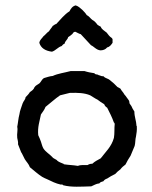

<svg xmlns="http://www.w3.org/2000/svg" viewBox="-20 -704 563 713"><path d="M487 -236C486 -256 479 -270 479 -290C474 -297 471 -303 468 -310C466 -314 463 -316 461 -320C460 -324 461 -328 458 -332C452 -339 448 -347 442 -353C438 -361 431 -367 427 -375C423 -378 419 -379 416 -381C410 -386 408 -390 403 -394C396 -399 390 -406 383 -410C375 -414 369 -415 364 -421C356 -420 353 -424 346 -425C343 -429 332 -426 331 -432C318 -434 306 -436 294 -440H242C220 -434 195 -431 176 -422C164 -421 154 -417 143 -414C136 -410 133 -401 127 -395C121 -390 112 -387 108 -380C105 -371 98 -367 91 -362C87 -355 81 -349 75 -343C74 -333 67 -329 64 -320C60 -306 54 -295 52 -279C48 -265 47 -247 44 -233C47 -220 42 -208 44 -192C45 -184 48 -179 47 -168L58 -140C59 -137 60 -137 61 -135L72 -113C78 -103 87 -95 91 -83C106 -71 121 -57 137 -47C142 -44 149 -41 156 -38C170 -31 189 -22 204 -19C206 -18 209 -19 211 -19L215 -16C246 -8 281 -11 319 -12C329 -16 337 -22 349 -23C352 -28 358 -29 364 -31C367 -36 372 -39 378 -41C387 -47 397 -53 408 -58C413 -64 420 -70 427 -75C432 -82 439 -88 446 -93C451 -104 458 -115 465 -126L480 -162C483 -172 482 -187 485 -197C487 -209 489 -220 488 -235C488 -236 488 -237 487 -236ZM403 -249C405 -249 404 -247 405 -246C406 -246 406 -245 406 -244C404 -228 406 -208 403 -192C394 -159 372 -140 354 -116C343 -110 331 -104 323 -96C315 -96 310 -94 305 -91C292 -91 278 -92 269 -88C252 -91 236 -91 217 -94C217 -96 216 -96 215 -96C208 -99 199 -102 193 -107C189 -113 179 -114 174 -121C164 -132 150 -139 141 -153C137 -160 135 -169 132 -178C129 -186 126 -194 122 -202C119 -232 127 -253 132 -279C138 -288 145 -296 149 -307C167 -321 184 -337 203 -350L239 -359C269 -360 294 -359 315 -350C324 -345 333 -338 342 -334C350 -328 358 -322 367 -317C369 -311 373 -307 378 -304C387 -286 396 -269 403 -249ZM398 -545V-558C398 -560 396 -561 395 -563C387 -568 382 -575 376 -583C368 -590 358 -594 354 -605C350 -607 346 -609 342 -612C337 -619 331 -626 323 -630C315 -636 311 -644 302 -648C298 -655 291 -662 285 -668C278 -674 271 -681 261 -684C249 -681 243 -672 238 -662C228 -656 220 -648 212 -640L189 -615C183 -614 181 -610 176 -608C172 -601 166 -595 162 -588C154 -583 149 -575 141 -569C136 -561 128 -557 126 -545C132 -525 149 -515 173 -512C188 -517 195 -529 209 -533C212 -537 215 -540 220 -542C222 -553 231 -556 233 -566C238 -569 246 -575 249 -578C252 -583 254 -586 260 -586C267 -583 272 -579 280 -577C292 -563 306 -550 318 -536C328 -532 338 -518 353 -517C362 -517 372 -520 378 -528C388 -530 393 -538 398 -545Z"/></svg>

Font: FuturaRener
Style: Regular
Weight: 400
Designer: BSozoo
Foundry: BSozoo
Version: Version 1.0